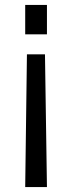

<svg xmlns="http://www.w3.org/2000/svg" viewBox="-20 -543 291 777"><path d="M82 -404V-523H170V-404ZM82 214 89 -323H162L170 214Z"/></svg>

Font: Tomorrow
Style: Regular
Weight: 400
Designer: Tony de Marco, Monica Rizzolli
Foundry: Just in Type
Version: Version 2.002